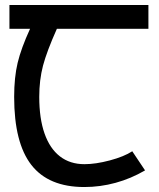

<svg xmlns="http://www.w3.org/2000/svg" viewBox="-20 -745 640 773"><path d="M37 -355Q37 -433.5 51 -492Q65 -550.5 101 -629H18V-725H577.5V-629H209Q168.5 -538.5 153.2 -480.8Q138 -423 138 -355Q138 -268.5 159.2 -207.8Q180.5 -147 221.2 -115.5Q262 -84 320 -84Q365 -84 422.2 -99.2Q479.5 -114.5 512.5 -136L564 -59Q507.5 -26 445.5 -9Q383.5 8 319.5 8Q175.5 8 106.2 -81Q37 -170 37 -355Z"/></svg>

Font: JuliaMono
Style: Bold
Weight: 700
Monospace: yes
Designer: cormullion
Foundry: corm
Version: Version 0.055; ttfautohint (v1.8.4)